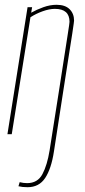

<svg xmlns="http://www.w3.org/2000/svg" viewBox="-20 -560 355 801"><path d="M205 72Q194 144 168.5 182.5Q143 221 95 221Q73 221 57 217L62 200Q78 204 93 204Q137 204 157 166.5Q177 129 187 67Q210 -78 225 -174.5Q240 -271 249 -329Q258 -387 262.5 -416Q267 -445 268.5 -455.5Q270 -466 270 -469Q270 -523 209 -523Q186 -523 158 -513Q130 -503 107 -488L29 0H11L95 -530H114L110 -507Q133 -520 161 -530Q189 -540 216 -540Q252 -540 270.5 -521.5Q289 -503 289 -474Q289 -472 287.5 -461Q286 -450 281.5 -420Q277 -390 267.5 -331Q258 -272 243 -174Q228 -76 205 72Z"/></svg>

Font: Georama Condensed Thin
Style: Italic
Weight: 100
Width: 3
Italic angle: -9°
Designer: Jean-Baptiste Levee
Foundry: Production Type
Version: Version 1.000